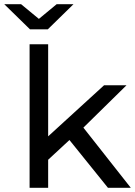

<svg xmlns="http://www.w3.org/2000/svg" viewBox="-57 -893 643 913"><path d="M273.2 -227.2 456.3 0H564.9L339.5 -286.1L544.6 -487.6H437.9L172 -244.7V-682.6H83.7V0H172V-133.4ZM292.6 -873.1H212.5L127.9 -803.2L43.2 -873.1H-36.8L85.6 -753.5H170.2Z"/></svg>

Font: Montserrat Ace
Style: Regular
Weight: 500
Designer: Julieta Ulanovsky
Foundry: Julieta Ulanovsky
Version: Version 1